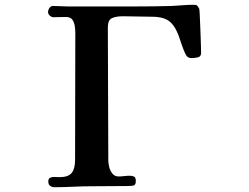

<svg xmlns="http://www.w3.org/2000/svg" viewBox="-20 -777 1040 803"><path d="M821 -556Q821 -540 807 -537Q793 -534 782 -534Q767 -534 760.5 -543Q754 -552 747 -571Q743 -582 739 -593Q735 -604 733 -611Q718 -660 693.5 -683.5Q669 -707 616 -707Q585 -707 555 -708Q525 -709 494 -709Q467 -709 449 -701.5Q431 -694 431 -662Q431 -523 432 -384Q433 -245 433 -106Q433 -93 437 -77.5Q441 -62 450.5 -50.5Q460 -39 476 -39Q486 -39 499 -40.5Q512 -42 522 -42Q533 -42 540.5 -38.5Q548 -35 548 -20Q548 -3 538.5 -1Q529 1 515 1Q478 1 439 1.5Q400 2 362 2Q326 2 285 4Q244 6 208 6Q198 6 190 0.5Q182 -5 182 -18Q182 -30 189.5 -33.5Q197 -37 207 -37Q212 -37 217.5 -36.5Q223 -36 228 -36Q266 -36 280 -54Q294 -72 294 -108Q294 -241 294.5 -373.5Q295 -506 295 -639Q295 -654 292.5 -669.5Q290 -685 282 -695.5Q274 -706 255 -706Q244 -706 229 -705.5Q214 -705 203 -705Q196 -705 188.5 -711.5Q181 -718 181 -726Q181 -736 187 -744Q193 -752 201 -752Q215 -752 234 -751Q253 -750 266 -750H541Q580 -750 619.5 -750.5Q659 -751 698 -752Q718 -753 743 -755Q768 -757 788 -757Q800 -757 803.5 -754.5Q807 -752 813 -741Q814 -740 815 -722.5Q816 -705 817 -679.5Q818 -654 819 -628Q820 -602 820.5 -582Q821 -562 821 -556Z"/></svg>

Font: Kaisei Tokumin ExtraBold
Style: Regular
Weight: 800
Designer: Font-Kai, 金井和夫
Foundry: KAZUO KANAI
Version: Version 5.003